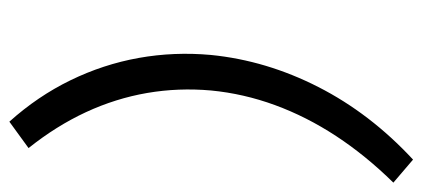

<svg xmlns="http://www.w3.org/2000/svg" viewBox="-260 -508 881 400"><g transform="rotate(90 180.0 -307.5)"><path d="M312 -728 360 -687Q303.5 -629.5 263 -567.8Q222.5 -506 198.5 -440.5Q174.5 -375 168 -307Q162 -239.5 173.2 -174Q184.5 -108.5 213.2 -46.5Q242 15.5 288 73L233 113Q180 54 146.8 -14.2Q113.5 -82.5 100.2 -156.5Q87 -230.5 94 -307Q105.5 -422.5 160.8 -530.8Q216 -639 312 -728Z"/></g></svg>

Font: Karla
Style: Italic
Weight: 400
Italic angle: -8°
Designer: Jonathan Pinhorn
Version: Version 2.004;gftools[0.9.33]